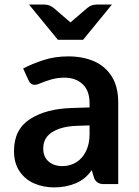

<svg xmlns="http://www.w3.org/2000/svg" viewBox="-20 -815 615 850"><path d="M503.4 -361.3V0H438Q409.2 0 397 -25.4L386.2 -62Q358.9 -22 315.7 -3.7Q272.5 14.6 218.8 14.6Q173.3 14.6 133.1 -2.2Q92.8 -19 67.4 -55.4Q42 -91.8 42 -146.5Q42 -242.2 112.8 -287.8Q183.6 -333.5 298.3 -336.9L376.5 -339.4V-358.4Q376.5 -413.6 345.7 -442.4Q314.9 -471.2 265.1 -471.2Q234.9 -471.2 207.3 -463.4Q179.7 -455.6 151.4 -443.4Q141.1 -439.5 133.8 -439.5Q114.7 -439.5 105.5 -461.4L82.5 -511.7Q121.1 -532.2 171.9 -548.8Q222.7 -565.4 281.7 -565.4Q346.7 -565.4 396.5 -543.7Q446.3 -522 474.9 -476.3Q503.4 -430.7 503.4 -361.3ZM376.5 -220.7V-259.8L316.9 -257.8Q252.4 -255.4 211.9 -230.5Q171.4 -205.6 171.4 -157.7Q171.4 -120.6 195.1 -100.1Q218.8 -79.6 256.3 -79.6Q290.5 -79.6 317.9 -96.7Q345.2 -113.8 360.8 -145.8Q376.5 -177.7 376.5 -220.7ZM236.3 -638.7H347.7L475.6 -794.9H411.1Q397.5 -794.9 387.7 -791.7Q377.9 -788.6 367.7 -780.8L292 -715.8L216.3 -780.8Q206.1 -788.6 196.3 -791.7Q186.5 -794.9 172.9 -794.9H108.4Z"/></svg>

Font: Lycee Sans SemiBold
Style: Regular
Weight: 600
Designer: Justin Alvin
Foundry: Alkove Design
Version: Version 1.030